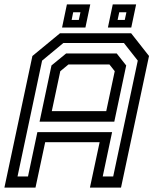

<svg xmlns="http://www.w3.org/2000/svg" viewBox="-37 -851 701 871"><path d="M-17 0 110 -597 235 -700H558L639 -597L512 0H371L415 -206H168L124 0ZM42.5 -50.5H90L132.5 -251.5H471.5L429 -50.5H476.5L588 -576L525 -656H250.5L154 -576ZM198 -347H445L483.5 -528L459.5 -558.5H273.5L236.5 -528ZM142.5 -299 196.5 -554 263 -608.5H492.5L535.5 -554L481.5 -299ZM452.5 -726 474.5 -831H580.5L558.5 -726ZM244.5 -726 266.5 -831H372.5L350.5 -726ZM288 -760.5H320.5L328 -795.5H295ZM496.5 -760.5H529L536.5 -795.5H504Z"/></svg>

Font: Tourney Medium
Style: Italic
Weight: 500
Italic angle: -12°
Version: Version 1.015